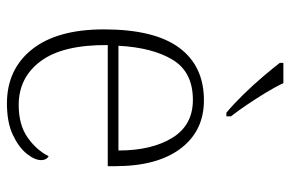

<svg xmlns="http://www.w3.org/2000/svg" viewBox="-158 -648 816 539"><g transform="rotate(90 249.5 -378.0)"><path d="M270 10Q174 10 118 -60.5Q62 -131 62 -262Q62 -404 113.5 -473.5Q165 -543 261 -543Q347 -543 396.5 -477.5Q446 -412 446 -294V-273H106Q105 -147 151 -85Q197 -23 274 -23Q330 -23 365.5 -48Q401 -73 418 -107Q429 -101 429 -86Q429 -68 411 -45.5Q393 -23 358 -6.5Q323 10 270 10ZM402 -303Q402 -396 366.5 -454Q331 -512 260 -512Q182 -512 147.5 -455.5Q113 -399 108 -303ZM296 -606Q274 -624 246 -652.5Q218 -681 193.5 -710Q169 -739 156 -756V-766H213Q223 -744 239.5 -717Q256 -690 273.5 -664Q291 -638 306 -619V-606Z"/></g></svg>

Font: Noto Serif Tamil ExtraLight
Style: Regular
Weight: 200
Designer: Indian Type Foundry, Tom Grace, and the Monotype Design Team
Foundry: Monotype Imaging Inc.
Version: Version 2.004; ttfautohint (v1.8.4.7-5d5b)